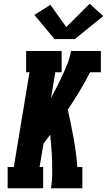

<svg xmlns="http://www.w3.org/2000/svg" viewBox="-20 -1008 573 1028"><path d="M21 0V-114H54L138 -621H120V-735H310V-621H276L253 -483Q270 -514 285.5 -545Q301 -576 315.5 -607Q330 -638 342.5 -670Q355 -702 360 -735H520V-621H462Q436 -569 406 -519.5Q376 -470 343 -421Q360 -345 374 -268.5Q388 -192 394 -114H421V0H253Q259 -36 259.5 -72.5Q260 -109 259 -144.5Q258 -180 255 -216Q252 -252 249 -287Q240 -275 231 -263Q222 -251 213 -239L192 -114H211V0ZM381 -799H272L164 -928L250 -982L335 -863L460 -988L533 -922Z"/></svg>

Font: Iosevka Curly Slab HvObl
Style: Regular
Weight: 900
Italic angle: -9°
Monospace: yes
Designer: Belleve Invis
Foundry: Belleve Invis
Version: Version 11.1.0; ttfautohint (v1.8.3)